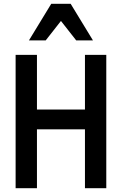

<svg xmlns="http://www.w3.org/2000/svg" viewBox="-20 -988 640 1008"><path d="M62 0H174V-309H426V0H538V-700H426V-413H174V-700H62ZM132 -776H220L300 -878L380 -776H468L351 -968H249Z"/></svg>

Font: CommitMono
Style: 600Regular
Weight: 600
Monospace: yes
Designer: Eigil Nikolajsen
Foundry: Eigil Nikolajsen
Version: Version 1.143